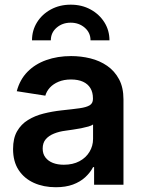

<svg xmlns="http://www.w3.org/2000/svg" viewBox="-20 -786 609 817"><path d="M217.3 10.7Q165.5 10.7 124.3 -7.8Q83 -26.4 59.3 -62.5Q35.6 -98.6 35.6 -151.9Q35.6 -197.8 52.7 -227.5Q69.8 -257.3 99.1 -275.4Q128.4 -293.5 165.3 -302.7Q202.1 -312 242.2 -316.4Q289.6 -321.3 318.8 -325.4Q348.1 -329.6 361.8 -338.1Q375.5 -346.7 375.5 -364.7V-367.7Q375.5 -393.1 364.7 -410.9Q354 -428.7 333.3 -438.2Q312.5 -447.8 282.2 -447.8Q252 -447.8 229.2 -438.2Q206.5 -428.7 192.4 -413.3Q178.2 -397.9 172.9 -378.9L51.3 -397.9Q64.5 -447.3 96.7 -480.2Q128.9 -513.2 176.8 -530.3Q224.6 -547.4 282.7 -547.4Q324.7 -547.4 364.5 -537.6Q404.3 -527.8 436 -505.9Q467.8 -483.9 486.6 -448.7Q505.4 -413.6 505.4 -362.8V0H380.4V-74.7H376Q363.8 -51.3 342.5 -31.7Q321.3 -12.2 290.3 -0.7Q259.3 10.7 217.3 10.7ZM251.5 -85Q290 -85 317.9 -99.9Q345.7 -114.7 360.8 -139.9Q376 -165 376 -194.8V-256.3Q369.6 -251.5 356 -247.6Q342.3 -243.7 325 -240.2Q307.6 -236.8 290.3 -234.4Q272.9 -231.9 259.8 -230Q231.9 -226.6 209.7 -217.5Q187.5 -208.5 174.6 -193.4Q161.6 -178.2 161.6 -153.8Q161.6 -131.3 173.3 -116Q185.1 -100.6 205.1 -92.8Q225.1 -85 251.5 -85ZM280.8 -766.1Q328.1 -766.1 365.2 -745.8Q402.3 -725.6 424.1 -691.2Q445.8 -656.7 445.8 -614.3H365.2Q365.2 -647 340.6 -668.2Q315.9 -689.5 280.8 -689.5Q245.6 -689.5 220.9 -668.2Q196.3 -647 196.3 -614.3H116.2Q116.2 -656.7 137.7 -691.2Q159.2 -725.6 196.5 -745.8Q233.9 -766.1 280.8 -766.1Z"/></svg>

Font: V-Inter
Style: SemiBold-600
Weight: 600
Designer: Rasmus Andersson
Foundry: rsms
Version: Version 4.000;git-4146feb